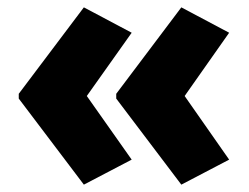

<svg xmlns="http://www.w3.org/2000/svg" viewBox="-20 -542 677 522"><path d="M31 -287V-274L208 -40L338 -108L216 -281L338 -453L208 -522ZM296 -287V-274L473 -40L603 -108L482 -281L603 -453L473 -522Z"/></svg>

Font: Noto Sans Gujarati UI SemiCondensed Black
Style: Regular
Weight: 900
Width: 4
Designer: Jelle Bosma - Monotype Design Team, Universal Thirst
Foundry: Monotype Imaging Inc.
Version: Version 2.106